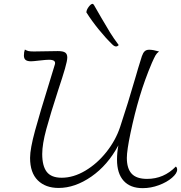

<svg xmlns="http://www.w3.org/2000/svg" viewBox="-20 -967 939 996"><path d="M899 -87Q899 -68 872.5 -45Q846 -22 804.5 -6.5Q763 9 720 9Q656 9 621.5 -29Q587 -67 587 -139Q587 -175 594 -213Q539 -110 454 -51Q369 8 284 8Q216 8 176 -31.5Q136 -71 136 -148Q136 -195 162 -290Q188 -385 233 -529L265 -634Q271 -657 234 -657Q219 -657 185 -653Q151 -649 141 -649Q122 -649 113 -656Q104 -663 104 -679Q104 -697 109 -710Q119 -704 128 -702Q137 -700 156 -700L280 -702Q307 -702 318 -694.5Q329 -687 329 -669Q329 -652 317 -610.5Q305 -569 282 -500Q242 -377 220.5 -298Q199 -219 199 -168Q199 -106 222.5 -75.5Q246 -45 300 -45Q361 -45 422.5 -81.5Q484 -118 532 -178.5Q580 -239 603 -308Q643 -428 685 -573L696 -611Q710 -658 716 -675.5Q722 -693 730.5 -701Q739 -709 754 -709Q774 -709 805 -700Q793 -691 786.5 -679.5Q780 -668 768 -641Q731 -554 704.5 -465.5Q678 -377 657 -277Q638 -186 638 -148Q638 -93 663 -66Q688 -39 743 -39Q830 -39 892 -103Q899 -98 899 -87ZM562 -737Q528 -770 491.5 -815Q455 -860 428 -903Q429 -917 440.5 -932Q452 -947 460 -947Q464 -947 468 -940Q502 -882 506 -874Q534 -826 551.5 -797.5Q569 -769 596 -733Q589 -726 582 -726Q573 -726 562 -737Z"/></svg>

Font: Charmonman
Style: Regular
Weight: 400
Designer: Ekaluck Peanpanawate
Foundry: Cadson Demak Co.,Ltd.
Version: Version 1.000; ttfautohint (v1.6)